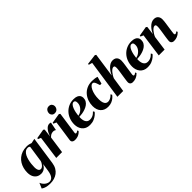

<svg xmlns="http://www.w3.org/2000/svg" viewBox="140 -2010 3455 3455"><g transform="rotate(-45 1867.0 -283.0)"><path d="M459 14.5Q450 77 424 122Q398 167 359.5 195.5Q321 224 275 237.5Q229 251 179.5 251Q138 251 104.2 245.5Q70.5 240 44.2 229.2Q18 218.5 -1.5 203.5L42.5 102Q55 135.5 78 161.8Q101 188 129.5 203Q158 218 186.5 218Q219.5 218 243.2 199.8Q267 181.5 282.5 146.2Q298 111 305.5 61L328 -89.5Q316 -64 296 -41Q276 -18 247.2 -3.5Q218.5 11 180.5 11Q136.5 11 99.2 -10Q62 -31 39.8 -74Q17.5 -117 17.5 -182Q17.5 -236 30.8 -286.8Q44 -337.5 70.2 -380.5Q96.5 -423.5 135.5 -455.8Q174.5 -488 226.2 -506Q278 -524 342 -524Q374 -524 400.8 -517.8Q427.5 -511.5 449 -502.5L537 -521.5ZM382.5 -471.5Q378.5 -480 368 -486.5Q357.5 -493 337.5 -493Q300 -493 272.5 -471.2Q245 -449.5 226.5 -413Q208 -376.5 197 -332.5Q186 -288.5 181 -243.8Q176 -199 176 -161Q176 -129 181.2 -108.2Q186.5 -87.5 195.2 -75.2Q204 -63 214.8 -58Q225.5 -53 237 -53Q257.5 -53 277.2 -69Q297 -85 313 -109Q329 -133 336 -156.5Z M573 0 634.5 -449 580.5 -472 584 -493.5 765.5 -525 786.5 -507.5 776 -418.5 767 -353.5Q777.5 -383.5 792.2 -413.5Q807 -443.5 826.2 -468.8Q845.5 -494 869 -509.5Q892.5 -525 920 -525Q934 -525 942.8 -522.2Q951.5 -519.5 955.5 -517L924 -359Q920.5 -363 903.2 -369.8Q886 -376.5 865.5 -376.5Q850 -376.5 835.5 -372.2Q821 -368 808.2 -360.8Q795.5 -353.5 785 -344Q774.5 -334.5 766.5 -325L721 0Z M1044 11.5Q1023.5 11.5 1005.8 4.8Q988 -2 978.2 -16.8Q968.5 -31.5 971.5 -55.5Q972.5 -63.5 976.2 -89.2Q980 -115 985.8 -154Q991.5 -193 998.5 -241Q1005.5 -289 1013 -342.2Q1020.5 -395.5 1027.5 -448.5L972.5 -472.5L975.5 -493.5L1165 -525L1186.5 -508L1126.5 -91.5Q1124.5 -73.5 1129.2 -66.8Q1134 -60 1143 -60Q1154 -60 1164.2 -65.2Q1174.5 -70.5 1188.5 -83.5L1200.5 -58.5Q1187 -42 1165.5 -25.8Q1144 -9.5 1113.8 1Q1083.5 11.5 1044 11.5ZM1123.5 -586.5Q1088 -586.5 1067.8 -609Q1047.5 -631.5 1048 -660.5Q1048.5 -699 1071.8 -726.5Q1095 -754 1136 -754Q1176 -754 1195.2 -730.5Q1214.5 -707 1214.5 -679.5Q1214.5 -642.5 1191.5 -614.5Q1168.5 -586.5 1123.5 -586.5Z M1649 -98.5Q1635 -78.5 1604 -52.5Q1573 -26.5 1527.8 -7.5Q1482.5 11.5 1424 11.5Q1372.5 11.5 1335.5 -5.8Q1298.5 -23 1274.8 -52.5Q1251 -82 1239.5 -119Q1228 -156 1228 -195.5Q1228 -267 1251 -327.5Q1274 -388 1315.8 -433Q1357.5 -478 1414 -503.2Q1470.5 -528.5 1537 -528.5Q1589.5 -528.5 1621.8 -514.5Q1654 -500.5 1669 -476.2Q1684 -452 1684.5 -421Q1684.5 -376.5 1665 -344Q1645.5 -311.5 1613 -289.8Q1580.5 -268 1541.5 -254.8Q1502.5 -241.5 1462.8 -235.2Q1423 -229 1389.5 -228.5Q1387.5 -193 1391.5 -162Q1395.5 -131 1407.5 -107.5Q1419.5 -84 1440.5 -70.5Q1461.5 -57 1492.5 -57Q1524 -57 1550 -66.8Q1576 -76.5 1596.8 -92.5Q1617.5 -108.5 1632.5 -125.5ZM1505 -492Q1479.5 -492 1459.8 -469.8Q1440 -447.5 1426 -412Q1412 -376.5 1403.2 -335Q1394.5 -293.5 1391 -255Q1411 -258.5 1432.8 -268Q1454.5 -277.5 1474.8 -293.2Q1495 -309 1511.5 -329.8Q1528 -350.5 1537.8 -376Q1547.5 -401.5 1547 -431.5Q1547 -465.5 1535.5 -478.8Q1524 -492 1505 -492Z M1886.5 11.5Q1798.5 11.5 1746.8 -43Q1695 -97.5 1694.5 -196.5Q1694.5 -258 1714 -316.5Q1733.5 -375 1772.5 -422.2Q1811.5 -469.5 1869.8 -497.2Q1928 -525 2004.5 -525Q2033.5 -525 2069.5 -520.5Q2105.5 -516 2131 -506.5L2094 -370H2057Q2044 -413.5 2033.5 -439.2Q2023 -465 2011.2 -477Q1999.5 -489 1982.5 -489Q1961.5 -489 1939.8 -468Q1918 -447 1899.8 -409.2Q1881.5 -371.5 1870.5 -319.5Q1859.5 -267.5 1860 -205Q1860 -151 1871.5 -117.8Q1883 -84.5 1902.8 -69.5Q1922.5 -54.5 1948.5 -54.5Q1973 -54.5 1996.8 -64.2Q2020.5 -74 2040.2 -88.8Q2060 -103.5 2073 -119L2088.5 -92Q2071.5 -68.5 2043.8 -44.8Q2016 -21 1977 -4.8Q1938 11.5 1886.5 11.5Z M2514 11.5Q2495 11.5 2479.5 4.5Q2464 -2.5 2455 -16.5Q2446 -30.5 2446 -52.5Q2446 -62 2448.2 -81Q2450.5 -100 2453.8 -124Q2457 -148 2461 -173Q2465 -198 2468 -219Q2472 -243.5 2475.5 -267Q2479 -290.5 2481.8 -311.8Q2484.5 -333 2486.2 -350.5Q2488 -368 2488 -379.5Q2488 -397 2485.2 -408.5Q2482.5 -420 2475.2 -425.2Q2468 -430.5 2455 -430.5Q2438 -430.5 2418.5 -416.8Q2399 -403 2380 -380.5Q2361 -358 2344.8 -331Q2328.5 -304 2318.5 -277.5L2277 0H2129L2239.5 -752L2172 -771.5L2175.5 -792.5L2373 -817L2394 -802.5L2327.5 -341Q2340.5 -372.5 2360.8 -404.8Q2381 -437 2407.2 -464.5Q2433.5 -492 2464.8 -508.8Q2496 -525.5 2531.5 -525.5Q2568.5 -525.5 2592.8 -511Q2617 -496.5 2629.2 -470.8Q2641.5 -445 2641.5 -412Q2641.5 -386.5 2638.2 -358.8Q2635 -331 2630.5 -302Q2626 -273 2621.5 -244.5Q2619 -225 2615.8 -203.2Q2612.5 -181.5 2609.2 -160Q2606 -138.5 2603.2 -120Q2600.5 -101.5 2599.5 -89.5Q2599.5 -71.5 2605.2 -65.8Q2611 -60 2618 -60Q2627 -60 2638.2 -65.5Q2649.5 -71 2663.5 -84L2675 -59Q2664 -46.5 2642.5 -30Q2621 -13.5 2589.2 -1Q2557.5 11.5 2514 11.5Z M3121 -98.5Q3107 -78.5 3076 -52.5Q3045 -26.5 2999.8 -7.5Q2954.5 11.5 2896 11.5Q2844.5 11.5 2807.5 -5.8Q2770.5 -23 2746.8 -52.5Q2723 -82 2711.5 -119Q2700 -156 2700 -195.5Q2700 -267 2723 -327.5Q2746 -388 2787.8 -433Q2829.5 -478 2886 -503.2Q2942.5 -528.5 3009 -528.5Q3061.5 -528.5 3093.8 -514.5Q3126 -500.5 3141 -476.2Q3156 -452 3156.5 -421Q3156.5 -376.5 3137 -344Q3117.5 -311.5 3085 -289.8Q3052.5 -268 3013.5 -254.8Q2974.5 -241.5 2934.8 -235.2Q2895 -229 2861.5 -228.5Q2859.5 -193 2863.5 -162Q2867.5 -131 2879.5 -107.5Q2891.5 -84 2912.5 -70.5Q2933.5 -57 2964.5 -57Q2996 -57 3022 -66.8Q3048 -76.5 3068.8 -92.5Q3089.5 -108.5 3104.5 -125.5ZM2977 -492Q2951.5 -492 2931.8 -469.8Q2912 -447.5 2898 -412Q2884 -376.5 2875.2 -335Q2866.5 -293.5 2863 -255Q2883 -258.5 2904.8 -268Q2926.5 -277.5 2946.8 -293.2Q2967 -309 2983.5 -329.8Q3000 -350.5 3009.8 -376Q3019.5 -401.5 3019 -431.5Q3019 -465.5 3007.5 -478.8Q2996 -492 2977 -492Z M3378 -345.5Q3391 -376.5 3410.8 -408Q3430.5 -439.5 3456.8 -466.2Q3483 -493 3513.8 -509.2Q3544.5 -525.5 3580 -525.5Q3634 -525.5 3661.2 -493.8Q3688.5 -462 3688.5 -412Q3688.5 -386.5 3685.2 -358.8Q3682 -331 3677.5 -302Q3673 -273 3669 -244.5Q3665.5 -218.5 3661 -189Q3656.5 -159.5 3653 -133Q3649.5 -106.5 3647.5 -89.5Q3647.5 -72 3653.2 -66Q3659 -60 3666 -60Q3674.5 -60 3686 -65.2Q3697.5 -70.5 3711 -83.5L3723 -59Q3711.5 -46.5 3690 -30Q3668.5 -13.5 3636.8 -1Q3605 11.5 3561.5 11.5Q3543 11.5 3527.5 4.5Q3512 -2.5 3502.8 -16.5Q3493.5 -30.5 3493.5 -52.5Q3493.5 -62 3495.8 -81Q3498 -100 3501.2 -124Q3504.5 -148 3508.2 -173Q3512 -198 3515.5 -219Q3519 -243.5 3522.8 -267Q3526.5 -290.5 3529.2 -311.8Q3532 -333 3533.8 -350.5Q3535.5 -368 3535.5 -379.5Q3535.5 -397 3532.8 -408.5Q3530 -420 3523 -425.2Q3516 -430.5 3503 -430.5Q3486.5 -430.5 3467.2 -417.2Q3448 -404 3429.5 -382Q3411 -360 3395 -333.5Q3379 -307 3369 -280.5L3330.5 0H3182L3243.5 -449L3189 -472.5L3192.5 -493.5L3377.5 -525L3398.5 -508.5Z"/></g></svg>

Font: Merriweather 120pt ExtraBold
Style: Italic
Weight: 800
Italic angle: -7.8°
Version: Version 2.101